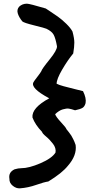

<svg xmlns="http://www.w3.org/2000/svg" viewBox="-20 -813 584 1041"><path d="M89 208Q69 210 49.5 194.5Q30 179 31 156Q25 121 59 105Q79 99 95 99Q137 99 199.5 72Q262 45 281 14Q285 -10 267.5 -33Q250 -56 229.5 -73Q209 -90 208 -98Q171 -136 156 -176Q151 -228 247 -280Q142 -336 162 -368Q165 -374 182.5 -396.5Q200 -419 204 -427Q207 -439 248.5 -490Q290 -541 289 -562Q281 -606 271 -624.5Q261 -643 232 -657Q224 -661 167 -675Q110 -689 101 -697Q83 -719 76.5 -740Q70 -761 84 -777Q101 -793 126 -793Q140 -793 228 -767Q229 -766 250 -752.5Q271 -739 293.5 -723Q316 -707 339.5 -684Q363 -661 373 -642Q383 -605 383 -582Q383 -559 377 -523Q347 -487 317 -435.5Q287 -384 287 -359Q301 -352 325 -345.5Q349 -339 383.5 -330.5Q418 -322 430 -319Q449 -281 444 -254Q439 -235 427 -228Q415 -221 387 -215Q366 -222 353.5 -224Q341 -226 320.5 -220Q300 -214 279 -194Q283 -180 311 -150Q339 -120 340 -113Q344 -108 353.5 -96Q363 -84 366.5 -78Q370 -72 377 -58.5Q384 -45 390 -27Q398 29 348 86Q316 126 242 171Q220 174 176 189.5Q132 205 89 208Z"/></svg>

Font: Excalifont
Style: Regular
Weight: 400
Designer: Your Own Font Foundry (Virgil); Ján Filípek / DizajnDesign (Excalifont, modifications)
Foundry: Your Own Font Foundry (Virgil); Ján Filípek / DizajnDesign (Excalifont, modifications)
Version: Version 1.000;Glyphs 3.2 (3227)